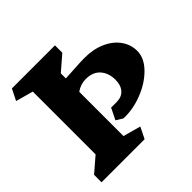

<svg xmlns="http://www.w3.org/2000/svg" viewBox="-192 -975 1163 1163"><g transform="rotate(-45 389.5 -393.0)"><path d="M543 -380Q543 -437 511 -473.5Q479 -510 418 -510Q374 -510 336 -483V-104L449 -73L413 0H44V-64L138 -145V-683L26 -714L62 -786H431V-723L336 -641V-598Q360 -599 378 -600Q396 -601 410 -602Q474 -606 504 -606Q579 -606 637.5 -580Q696 -554 728 -509Q760 -464 760 -410Q760 -349 706 -294Q652 -239 570 -207.5Q488 -176 411 -180L369 -206L405 -279H453Q495 -279 519 -305.5Q543 -332 543 -380Z"/></g></svg>

Font: Inknut Antiqua ExtraBold
Style: Regular
Weight: 800
Designer: Claus Eggers Sørensen
Foundry: Claus Eggers Sørensen
Version: Version 1.003; ttfautohint (v1.8.2) -l 8 -r 50 -G 200 -x 14 